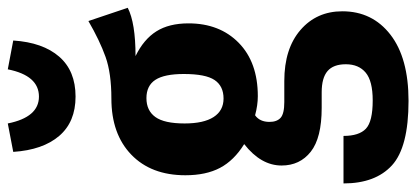

<svg xmlns="http://www.w3.org/2000/svg" viewBox="-308 -542 1069 493"><g transform="rotate(-90 226.5 -295.5)"><path d="M453 -502Q414 -482 329 -482Q372 -461 392.5 -428.5Q413 -396 413 -346Q413 -266 363 -217Q313 -168 226 -168Q203 -168 177 -175Q160 -163 160 -138Q160 -119 170.5 -109.5Q181 -100 211 -100H265Q348 -100 396 -58.5Q444 -17 444 49Q444 126 384 172.5Q324 219 214 219Q95 219 48.5 176.5Q2 134 2 52H124Q124 92 142.5 109.5Q161 127 215 127Q265 127 286.5 109Q308 91 308 58Q308 26 290.5 11Q273 -4 236 -4H196Q119 -4 83.5 -32Q48 -60 48 -107Q48 -160 103 -203Q61 -229 42 -265Q23 -301 23 -354Q23 -442 76 -493Q129 -544 220 -544Q285 -544 327 -559Q369 -574 419 -603ZM156 -356Q156 -307 172.5 -281.5Q189 -256 220 -256Q252 -256 267.5 -279Q283 -302 283 -358Q283 -408 268 -431Q253 -454 221 -454Q189 -454 172.5 -431Q156 -408 156 -356ZM83 -796 156 -810Q172 -730 225 -730Q279 -730 295 -810L369 -796Q364 -720 327.5 -678Q291 -636 225 -636Q160 -636 124 -678Q88 -720 83 -796Z"/></g></svg>

Font: Fira Sans Compressed SemiBold
Style: Regular
Weight: 600
Width: 1
Designer: bBox Type GmbH & Carrois Corporate GbR & Edenspiekermann AG
Foundry: bBox Type GmbH & Carrois Corporate GbR & Edenspiekermann AG
Version: Version 4.301